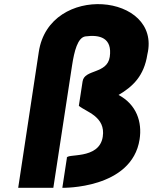

<svg xmlns="http://www.w3.org/2000/svg" viewBox="-20 -898 731 918"><path d="M684.6 -638C754 -929.1 215.7 -981.9 165.5 -650L67 0H235L324.4 -584C334.9 -653 351.3 -719 388.8 -724C456.2 -733 517.9 -718 504.8 -626C492.1 -543 383.9 -568 374.9 -509L357 -392C391.5 -363 486.2 -341 471.3 -244C454 -131 292.6 -167 299.7 -142L278 0C278 0 610.9 7 647.5 -232C660.2 -315 632.9 -398 546.9 -444C615.1 -484 668.9 -535 684.6 -638Z"/></svg>

Font: Sztylet
Style: BdObl
Weight: 700
Foundry: Cannot Into Space Fonts, PlusOne Fonts
Version: Version 0.12